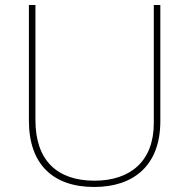

<svg xmlns="http://www.w3.org/2000/svg" viewBox="-20 -785 752 764"><path d="M618 -303V-765H592V-295C592 -143 498 -66 356 -66C207 -66 121 -147 121 -307V-765H95V-305C95 -132 190 -41 355 -41C510 -41 618 -125 618 -303Z"/></svg>

Font: Noto Sans Tamil UI Thin
Style: Regular
Weight: 100
Designer: Jelle Bosma - Monotype Design Team
Foundry: Monotype Imaging Inc.
Version: Version 2.004